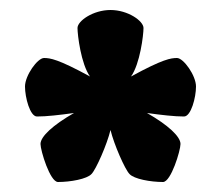

<svg xmlns="http://www.w3.org/2000/svg" viewBox="-20 -735 442 384"><path d="M334 -619C322 -619 306 -617 242 -582C260 -607 267 -665 267 -679C267 -693 236 -715 201 -715C166 -715 135 -693 135 -679C135 -665 142 -607 160 -582C96 -617 80 -619 68 -619C55 -619 30 -584 30 -562C30 -540 40 -502 54 -502C73 -502 99 -505 128 -509C86 -485 61 -462 61 -447C61 -434 80 -371 96 -371C121 -371 154 -377 163 -387C172 -396 194 -446 201 -475C208 -446 230 -396 239 -387C248 -377 281 -371 306 -371C322 -371 341 -434 341 -447C341 -462 316 -485 274 -509C303 -505 329 -502 348 -502C362 -502 372 -540 372 -562C372 -584 347 -619 334 -619Z"/></svg>

Font: Manosque
Style: Regular
Weight: 400
Designer: Ariel Martín Pérez
Foundry: Ariel Martín Pérez
Version: Version 1.005;hotconv 1.0.109;makeotfexe 2.5.65596